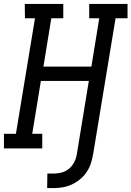

<svg xmlns="http://www.w3.org/2000/svg" viewBox="-30 -755 669 977"><path d="M210 202 211 128H247Q267 128 287 122Q307 116 323 102Q339 88 348.5 68.5Q358 49 361 29L422 -343H178L134 -74H185V0H-10V-74H51L148 -662H97L96 -735H292V-662H231L191 -416H435L475 -662H424V-735H619V-662H558L444 29Q440 52 433 74.5Q426 97 412.5 118Q399 139 379.5 155.5Q360 172 338 182.5Q316 193 292.5 197.5Q269 202 246 202Z"/></svg>

Font: Iosevka Etoile
Style: Italic
Weight: 400
Italic angle: -9°
Designer: Belleve Invis
Foundry: Belleve Invis
Version: Version 22.1.2; ttfautohint (v1.8.4)